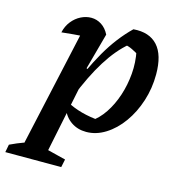

<svg xmlns="http://www.w3.org/2000/svg" viewBox="-161 -592 817 879"><g transform="rotate(15 247.5 -153.0)"><path d="M276 10Q235 10 204.5 -11Q174 -32 160 -69V-101Q228 -63 325 -56L284 -45Q319 -68 345.5 -107.5Q372 -147 388.5 -197Q405 -247 409.5 -301.5Q414 -356 403 -409L420 -389Q400 -401 381 -410.5Q362 -420 340 -423L363 -427Q311 -384 265 -310.5Q219 -237 177 -131L156 -150Q201 -266 250.5 -352Q300 -438 364 -500Q439 -506 478.5 -462.5Q518 -419 518 -327Q518 -261 498.5 -200.5Q479 -140 445 -92.5Q411 -45 367 -17.5Q323 10 276 10ZM-57 195 -50 158Q-14 141 11.5 132Q37 123 64 119L216 157L208 195ZM2 195 148 -464 164 -411Q133 -409 104.5 -406.5Q76 -404 49 -401Q56 -432 74 -454.5Q92 -477 116 -489Q140 -501 165 -501Q191 -501 213.5 -486.5Q236 -472 250 -444L203 -272L213 -267L118 195Z"/></g></svg>

Font: Piazzolla Thin
Style: Bold Italic
Weight: 700
Italic angle: -11.3°
Version: Version 2.005